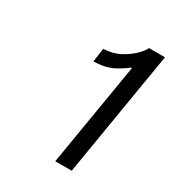

<svg xmlns="http://www.w3.org/2000/svg" viewBox="-117 -871 526 578"><g transform="rotate(30 146.0 -582.0)"><path d="M290.1 -799.7 217.7 -363.6H160.5L220.2 -721.6H215.9Q208.1 -713.1 179.5 -697.4Q150.9 -681.8 109.7 -681.5L116.5 -729Q148.4 -729.8 174.2 -743.8Q199.9 -757.8 215.9 -774.5Q231.9 -791.2 234.4 -799.7Z"/></g></svg>

Font: Inter UI Light
Style: Italic
Weight: 300
Italic angle: 9.39999°
Designer: Rasmus Andersson
Foundry: rsms
Version: 3.2;8d6f07862